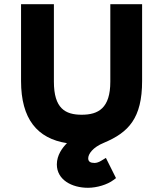

<svg xmlns="http://www.w3.org/2000/svg" viewBox="-20 -674 775 912"><path d="M298 6C276 28 250 63 250 107C250 180 321 218 398 218C440 218 490 203 519 181L531 172L483 76L460 90C450 96 439 100 429 100C410 100 399 94 399 78C399 58 420 26 474 4C591 -45 655 -113 655 -289V-654H504V-286C504 -160 447 -129 368 -129C290 -129 236 -159 236 -286V-654H80V-289C80 -110 156 -16 298 6Z"/></svg>

Font: Falling Sky
Style: ExBd
Weight: 400
Designer: Paul D. Hunt
Foundry: Adobe Systems Incorporated
Version: Version 1.02